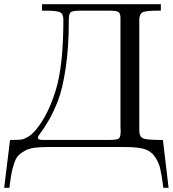

<svg xmlns="http://www.w3.org/2000/svg" viewBox="-24 -703 826 918"><path d="M-4 195 24 -34Q24 -34 39 -34Q65 -34 78.5 -36Q92 -38 111 -49.5Q130 -61 149 -84Q207 -155 243 -273Q279 -391 279 -608Q279 -636 264 -644Q249 -652 191 -652H177V-683H745V-652H729Q674 -652 658.5 -644.5Q643 -637 642 -610V-76Q643 -49 660 -41.5Q677 -34 739 -34H755L782 195H757Q749 132 741.5 101Q734 70 714.5 43.5Q695 17 662.5 8.5Q630 0 574 0H205Q167 0 140.5 3.5Q114 7 94.5 18Q75 29 63.5 41Q52 53 43.5 78.5Q35 104 30.5 128.5Q26 153 21 195ZM157 -45Q157 -34 179 -34H502Q537 -34 545 -41.5Q553 -49 553 -78Q553 -82 552.5 -89Q552 -96 552 -100V-616Q552 -639 542.5 -645.5Q533 -652 501 -652H364Q324 -652 314.5 -645Q305 -638 305 -607V-601Q305 -477 290 -377Q275 -277 253 -221Q231 -165 209 -127.5Q187 -90 172 -70.5Q157 -51 157 -45Z"/></svg>

Font: CMU Serif
Style: Roman
Weight: 500
Version: Version 0.7.0